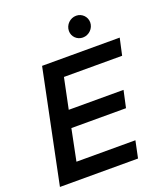

<svg xmlns="http://www.w3.org/2000/svg" viewBox="-167 -1058 1004 1169"><g transform="rotate(-20 335.0 -473.0)"><path d="M670 -730H167L17 0H523L546 -110H164L205 -313H559L583 -423H228L269 -621H646ZM393 -873C393 -836 423 -807 460 -807C500 -807 533 -840 533 -879C533 -916 503 -946 466 -946C426 -946 393 -913 393 -873Z"/></g></svg>

Font: Nacelle SemiBold
Style: Italic
Weight: 600
Italic angle: -12°
Designer: Sora Sagano
Foundry: Sora Sagano
Version: Version 1.000;FEAKit 1.0